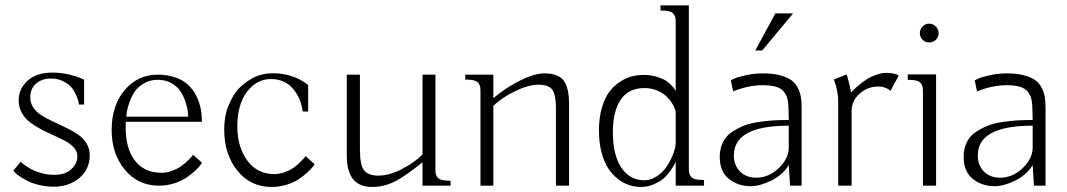

<svg xmlns="http://www.w3.org/2000/svg" viewBox="-20 -704 4046 728"><path d="M30.3 -56.6 58.6 -90.8Q60.5 -88.9 64.2 -85.4Q67.9 -82 80.6 -73.5Q93.3 -64.9 106.9 -58.3Q120.6 -51.8 141.8 -46.4Q163.1 -41 184.6 -41Q227.1 -41 250.2 -62.3Q273.4 -83.5 273.4 -111.3Q273.4 -128.4 261.2 -143.1Q249 -157.7 229.2 -168.5Q209.5 -179.2 185.8 -189.7Q162.1 -200.2 138.4 -212.4Q114.7 -224.6 95 -239.3Q75.2 -253.9 63 -275.4Q50.8 -296.9 50.8 -323.2Q50.8 -367.2 84.5 -397.9Q118.2 -428.7 178.7 -428.7Q210.4 -428.7 240.5 -421.9Q270.5 -415 284.7 -408.2L298.8 -401.4V-307.6H279.3Q278.8 -311.5 277.6 -318.1Q276.4 -324.7 269.3 -341.8Q262.2 -358.9 251.7 -371.8Q241.2 -384.8 220.5 -395.5Q199.7 -406.2 172.9 -406.2Q138.7 -406.2 116.7 -387Q94.7 -367.7 94.7 -334Q94.7 -312.5 107.2 -294.9Q119.6 -277.3 139.4 -265.4Q159.2 -253.4 183.3 -242.2Q207.5 -231 231.7 -219.2Q255.9 -207.5 275.6 -194.1Q295.4 -180.7 307.9 -160.4Q320.3 -140.1 320.3 -115.2Q320.3 -62 280.8 -29.1Q241.2 3.9 184.6 3.9Q155.8 3.9 129.2 -2.4Q102.5 -8.8 85.2 -17.6Q67.9 -26.4 54.9 -35.2Q42 -43.9 36.1 -50.3Z M578.1 -420.9Q606.9 -420.9 630.9 -414.6Q654.8 -408.2 671.4 -398.4Q688 -388.7 700.9 -374.5Q713.9 -360.4 721.4 -346.4Q729 -332.5 734.4 -316.4Q739.7 -300.3 741.7 -288.6Q743.7 -276.9 744.6 -264.6Q745.6 -252.4 745.4 -248.5Q745.1 -244.6 745.1 -242.2H457Q456.5 -231.9 456.5 -222.2Q456.5 -143.1 488.8 -98.6Q524.9 -48.8 592.8 -48.8Q612.3 -48.8 632.1 -56.2Q651.9 -63.5 665 -72.5Q678.2 -81.5 690.4 -93.3Q702.6 -105 706.3 -109.6Q710 -114.3 711.9 -117.2L746.1 -86.9L739.7 -78.1Q733.4 -68.8 719.5 -56.2Q705.6 -43.5 687.3 -30.8Q668.9 -18.1 641.1 -9Q613.3 0 583 0Q503.4 0 453.4 -60.5Q403.3 -121.1 403.3 -210.9Q403.3 -303.7 452.6 -362.3Q502 -420.9 578.1 -420.9ZM459 -261.7H693.4Q693.4 -270.5 691.7 -283.7Q689.9 -296.9 682.9 -318.6Q675.8 -340.3 664.3 -357.9Q652.8 -375.5 630.4 -388.4Q607.9 -401.4 578.1 -401.4Q548.8 -401.4 526.1 -388.2Q503.4 -375 491.5 -357.7Q479.5 -340.3 471.7 -318.4Q463.9 -296.4 461.7 -283.7Q459.5 -271 459 -261.7Z M1017.1 -426.3Q1034.2 -426.3 1055.2 -422.9Q1076.2 -419.4 1100.6 -409.7Q1112.8 -404.8 1128.4 -395.5Q1140.6 -388.2 1143.6 -385.7Q1147 -382.8 1148.4 -380.9V-281.2H1127.9Q1120.6 -334 1089.6 -369.1Q1058.6 -404.3 1006.8 -404.3Q953.6 -404.3 916.7 -356.2Q879.9 -308.1 879.9 -224.6Q879.9 -146.5 917.7 -95.2Q955.6 -43.9 1019.5 -43.9Q1039.6 -43.9 1059.6 -51.3Q1079.6 -58.6 1092.5 -67.6Q1105.5 -76.7 1117.4 -88.4Q1129.4 -100.1 1133.1 -104.7Q1136.7 -109.4 1138.7 -112.3L1172.9 -81.1L1166.5 -72.3Q1160.2 -63.5 1146.2 -50.8Q1132.3 -38.1 1114 -25.4Q1095.7 -12.7 1067.9 -3.9Q1040 4.9 1009.8 4.9Q929.7 4.9 879.9 -57.1Q830.1 -119.1 830.1 -212.9Q830.1 -263.7 845.7 -301.8Q864.3 -347.2 885.7 -368.7Q905.3 -389.2 935.1 -406.2Q969.7 -426.3 1017.1 -426.3Z M1630.9 -420.9V-66.4Q1630.9 -53.2 1631.8 -46.9Q1632.8 -40.5 1637.9 -32.7Q1643.1 -24.9 1655.3 -21.7Q1667.5 -18.6 1688.5 -18.6V0H1582V-88.9Q1523.9 -41 1481.2 -18.1Q1438.5 4.9 1390.6 4.9Q1294.9 4.9 1294.9 -113.3V-420.9H1344.7V-136.7Q1344.7 -77.6 1360.8 -57.9Q1377 -38.1 1414.1 -38.1Q1456.1 -38.1 1503.9 -63Q1551.8 -87.9 1582 -118.2V-420.9Z M1744.1 -420.9H1850.6V-332Q1901.4 -374 1954.6 -399.9Q2007.8 -425.8 2043.9 -425.8Q2095.7 -425.8 2116.7 -399.2Q2137.7 -372.6 2137.7 -308.6V0H2087.9V-295.9Q2087.9 -343.3 2074.7 -363Q2061.5 -382.8 2021.5 -382.8Q1983.4 -382.8 1932.9 -358.2Q1882.3 -333.5 1850.6 -302.7V0H1801.8V-354.5Q1801.8 -367.7 1800.8 -374Q1799.8 -380.4 1794.7 -388.2Q1789.6 -396 1777.3 -399.2Q1765.1 -402.3 1744.1 -402.3Z M2542 0V-91.3Q2539.1 -84.5 2536.4 -79.1Q2533.7 -73.7 2521.5 -56.2Q2509.3 -38.6 2495.8 -27.1Q2482.4 -15.6 2459.2 -5.4Q2436 4.9 2410.2 4.9Q2387.7 4.9 2366.2 -2Q2344.7 -8.8 2323.5 -25.1Q2302.2 -41.5 2286.4 -65.4Q2270.5 -89.4 2260.7 -126.7Q2251 -164.1 2251 -210Q2251 -256.3 2261.5 -293.5Q2272 -330.6 2288.8 -353.8Q2305.7 -377 2328.4 -392.3Q2351.1 -407.7 2373.8 -413.8Q2396.5 -419.9 2419.9 -419.9Q2446.3 -419.9 2468.8 -413.3Q2491.2 -406.7 2503.9 -398.7Q2516.6 -390.6 2526.4 -379.9Q2536.1 -369.1 2538.6 -365Q2541 -360.8 2542 -358.4V-616.2Q2542 -629.4 2541 -635.7Q2540 -642.1 2534.9 -649.9Q2529.8 -657.7 2517.6 -660.9Q2505.4 -664.1 2484.4 -664.1V-683.6H2591.8V-69.3Q2591.8 -56.2 2592.8 -49.8Q2593.8 -43.5 2598.9 -35.6Q2604 -27.8 2616.2 -24.7Q2628.4 -21.5 2649.4 -21.5V0ZM2423.8 -370.1Q2362.8 -370.1 2333.3 -325.7Q2303.7 -281.2 2303.7 -204.1Q2303.7 -116.2 2335.9 -68.4Q2368.2 -20.5 2422.9 -20.5Q2449.2 -20.5 2472.9 -37.1Q2496.6 -53.7 2511 -77.1Q2525.4 -100.6 2533.7 -123.8Q2542 -147 2542 -162.1V-275.4Q2542 -286.6 2534.2 -302Q2526.4 -317.4 2512.5 -333Q2498.5 -348.6 2474.9 -359.4Q2451.2 -370.1 2423.8 -370.1Z M2873 -425.8Q2910.6 -425.8 2938 -418.5Q2965.3 -411.1 2980.7 -399.9Q2996.1 -388.7 3005.1 -370.6Q3014.2 -352.5 3016.8 -335.4Q3019.5 -318.4 3019.5 -294.9V0H2975.6L2970.7 -78.1Q2946.8 -39.6 2903.8 -18.8Q2860.8 2 2826.2 2Q2778.8 2 2743.9 -25.6Q2709 -53.2 2709 -109.4Q2709 -140.1 2720.7 -164.1Q2732.4 -188 2753.9 -202.6Q2775.4 -217.3 2799.8 -227.1Q2824.2 -236.8 2856.4 -241.5Q2888.7 -246.1 2914.3 -247.6Q2939.9 -249 2970.7 -249Q2970.7 -252.9 2969.7 -293Q2969.2 -314.5 2965.8 -328.6Q2962.4 -342.8 2952.6 -355.7Q2942.9 -368.7 2923.1 -374.8Q2903.3 -380.9 2873 -380.9Q2816.4 -380.9 2759.8 -357.4L2751 -399.4L2765.1 -406.2Q2779.3 -412.6 2809.8 -419.2Q2840.3 -425.8 2873 -425.8ZM2970.7 -144.5Q2970.7 -144.5 2970.7 -227.5Q2762.7 -227.5 2762.7 -115.2Q2762.7 -77.1 2785.9 -53.7Q2809.1 -30.3 2847.7 -30.3Q2895 -30.3 2932.9 -66.7Q2970.7 -103 2970.7 -144.5ZM2843.8 -512.7 2919.9 -653.3H2987.3L2870.1 -512.7Z M3158.2 0V-318.4Q3158.2 -360.4 3141.6 -402.3L3189.5 -421.9Q3196.8 -404.8 3207 -353.5Q3210 -356.9 3215.8 -362.8Q3221.7 -368.7 3236.1 -380.9Q3250.5 -393.1 3265.6 -402.8Q3280.8 -412.6 3301.5 -420.2Q3322.3 -427.7 3340.8 -427.7Q3373 -427.7 3387.7 -417L3356.4 -359.4L3351.6 -363.3Q3346.7 -367.7 3335.2 -371.8Q3323.7 -376 3310.5 -376Q3270 -376 3239.5 -348.9Q3209 -321.8 3209 -284.2V0Z M3479.5 0V-353.5Q3479.5 -366.7 3478.5 -373Q3477.5 -379.4 3472.4 -387.2Q3467.3 -395 3455.1 -398.2Q3442.9 -401.4 3421.9 -401.4V-421.9H3529.3V0ZM3478 -553.2Q3467.8 -563.5 3467.8 -578.1Q3467.8 -592.8 3478 -603.5Q3488.3 -614.3 3502.9 -614.3Q3517.6 -614.3 3528.3 -603.5Q3539.1 -592.8 3539.1 -578.1Q3539.1 -563.5 3528.3 -553.2Q3517.6 -543 3502.9 -543Q3488.3 -543 3478 -553.2Z M3797.9 -425.8Q3835.4 -425.8 3862.8 -418.5Q3890.1 -411.1 3905.5 -399.9Q3920.9 -388.7 3929.9 -370.6Q3939 -352.5 3941.7 -335.4Q3944.3 -318.4 3944.3 -294.9V0H3900.4L3895.5 -78.1Q3871.6 -39.6 3828.6 -18.8Q3785.6 2 3751 2Q3703.6 2 3668.7 -25.6Q3633.8 -53.2 3633.8 -109.4Q3633.8 -140.1 3645.5 -164.1Q3657.2 -188 3678.7 -202.6Q3700.2 -217.3 3724.6 -227.1Q3749 -236.8 3781.2 -241.5Q3813.5 -246.1 3839.1 -247.6Q3864.7 -249 3895.5 -249Q3895.5 -252.9 3894.5 -293Q3894 -314.5 3890.6 -328.6Q3887.2 -342.8 3877.4 -355.7Q3867.7 -368.7 3847.9 -374.8Q3828.1 -380.9 3797.9 -380.9Q3741.2 -380.9 3684.6 -357.4L3675.8 -399.4L3689.9 -406.2Q3704.1 -412.6 3734.6 -419.2Q3765.1 -425.8 3797.9 -425.8ZM3895.5 -144.5Q3895.5 -144.5 3895.5 -227.5Q3687.5 -227.5 3687.5 -115.2Q3687.5 -77.1 3710.7 -53.7Q3733.9 -30.3 3772.5 -30.3Q3819.8 -30.3 3857.7 -66.7Q3895.5 -103 3895.5 -144.5Z"/></svg>

Font: Buda Light
Style: Regular
Weight: 300
Version: Version 1.003